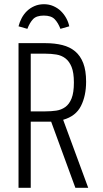

<svg xmlns="http://www.w3.org/2000/svg" viewBox="-20 -892 491 912"><path d="M68 0H126V-314H223L338 0H399L280 -323Q340 -340 364.5 -388.5Q389 -437 389 -504Q389 -557 375.5 -592Q362 -627 337 -648Q312 -669 276 -678Q240 -687 196 -687H68ZM126 -363V-637H196Q223 -637 247.5 -633Q272 -629 290.5 -615Q309 -601 320 -574Q331 -547 331 -500Q331 -452 320 -424.5Q309 -397 290 -383.5Q271 -370 247 -366.5Q223 -363 196 -363ZM189 -872Q164 -872 143.5 -863Q123 -854 108 -839.5Q93 -825 83 -806Q73 -787 68 -767L110 -755Q121 -784 137 -801Q153 -818 188 -818Q223 -818 239.5 -801Q256 -784 267 -755L309 -767Q305 -787 294.5 -806Q284 -825 269 -839.5Q254 -854 233.5 -863Q213 -872 189 -872Z"/></svg>

Font: Secuela Light
Style: Regular
Weight: 300
Designer: Fernando Haro
Foundry: deFharo
Version: Version 1.708